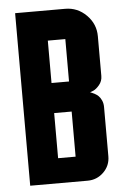

<svg xmlns="http://www.w3.org/2000/svg" viewBox="-51 -738 503 776"><g transform="rotate(-5 200.0 -350.0)"><path d="M365 -417Q365 -396 352 -380.5Q339 -365 327 -360L314 -355Q316 -354 319.5 -353Q323 -352 331.5 -347.5Q340 -343 347 -336.5Q354 -330 359.5 -318Q365 -306 365 -291V-91Q365 -53 338 -26.5Q311 0 273 0H40V-700H243Q293 -700 329 -664Q365 -628 365 -578ZM233 -101V-284H162V-101ZM233 -406V-578H162V-406Z"/></g></svg>

Font: Bayformers-TFTCGName
Style: Regular
Weight: 400
Designer: billmoo
Foundry: Bayformers
Version: Version 1.021;Fontself Maker 3.5.4